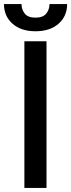

<svg xmlns="http://www.w3.org/2000/svg" viewBox="-41 -932 353 952"><path d="M189.6 -727.3V0H79.9V-727.3ZM204.5 -911.9H291.9Q291.9 -851.9 249.5 -814.5Q207 -777 134.9 -777Q63.2 -777 21 -814.5Q-21.3 -851.9 -21.3 -911.9H65.7Q65.7 -885.3 81.5 -864.9Q97.3 -844.5 134.9 -844.5Q172.2 -844.5 188.4 -864.7Q204.5 -884.9 204.5 -911.9Z"/></svg>

Font: Inter Zeller Medium
Style: Regular
Weight: 500
Designer: Rasmus Andersson; Joe Bland
Foundry: zeller
Version: Version 3.015;git-dec3a8cb1